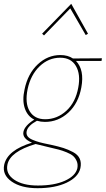

<svg xmlns="http://www.w3.org/2000/svg" viewBox="-72 -699 555 1008"><path d="M297 -655 159 -513 149 -522 302 -679 390 -522 378 -515ZM463 -393 461 -379H327Q372 -332 355 -240Q340 -157 287 -108Q234 -59 164 -59Q142 -59 122 -65Q74 -39 68 -10Q65 5 72.5 16Q80 27 99 35Q118 43 136.5 48Q155 53 185 59Q192 60 195 61Q236 70 261 78Q286 86 311.5 99.5Q337 113 346.5 134Q356 155 350 184Q339 231 278 260Q217 289 125 289Q39 289 -11 254Q-61 219 -50 166Q-33 89 96 50Q44 28 51 -7Q58 -40 108 -71Q72 -89 58 -131Q44 -173 57 -230Q74 -312 126 -361Q178 -410 245 -410Q284 -410 311 -392ZM339 -240Q352 -309 326.5 -352.5Q301 -396 244 -396Q183 -396 136 -351Q89 -306 73 -231Q58 -158 83.5 -115.5Q109 -73 165 -73Q228 -73 276.5 -117.5Q325 -162 339 -240ZM334 185Q338 164 331 147.5Q324 131 312.5 120.5Q301 110 277.5 100.5Q254 91 236.5 86.5Q219 82 189 75Q126 60 115 57Q-19 97 -33 165Q-43 213 2 244Q47 275 127 275Q213 275 268.5 250Q324 225 334 185Z"/></svg>

Font: EauTest Thin
Style: Italic
Weight: 250
Italic angle: -12°
Designer: Christian Thalmann (Catharsis Fonts)
Version: Version 0.001;PS 000.001;hotconv 1.0.88;makeotf.lib2.5.64775